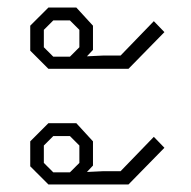

<svg xmlns="http://www.w3.org/2000/svg" viewBox="-20 -522 505 508"><path d="M60 -388V-454L108 -502H182L226 -454V-390L210 -373L252 -375H299L387 -466L415 -437L320 -340H108ZM165 -372 190 -397V-443L165 -468H121L96 -443V-397L121 -372ZM60 -82V-148L108 -196H182L226 -148V-84L210 -67L252 -69H299L387 -160L415 -131L320 -34H108ZM165 -66 190 -91V-137L165 -162H121L96 -137V-91L121 -66Z"/></svg>

Font: Chakra Petch ExtraLight
Style: Regular
Weight: 275
Designer: Katatrad Aksorn Co.,Ltd.
Foundry: Cadson Demak Co.,Ltd.
Version: Version 1.000; ttfautohint (v1.6)